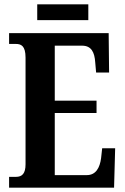

<svg xmlns="http://www.w3.org/2000/svg" viewBox="-20 -867 576 887"><path d="M152 -774H388V-847H152ZM22 0H507L512 -182H452L447 -136C441 -92 423 -58 381 -58H233V-345H426V-402H233V-656H359C402 -656 417 -626 420 -578L424 -532H484L482 -714H22V-664H53C77 -664 98 -656 98 -601V-108C98 -65 82 -50 54 -50H22Z"/></svg>

Font: Noto Serif Myanmar ExtraCondensed
Style: Bold
Weight: 700
Width: 2
Designer: Ben Mitchell and the Monotype Design Team
Foundry: Monotype Imaging Inc.
Version: Version 2.106